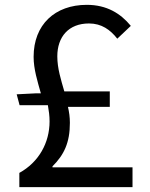

<svg xmlns="http://www.w3.org/2000/svg" viewBox="-20 -744 622 794"><path d="M61 -309H178C182 -286 185 -265 185 -242C185 -153 140 -73 60 -29V30H528V-52H197V-56C245 -104 269 -154 269 -236C269 -259 266 -281 261 -302H434V-366H246C232 -415 217 -461 217 -511C217 -592 264 -647 348 -647C400 -647 436 -621 465 -584L521 -637C479 -688 422 -724 339 -724C207 -724 119 -642 119 -509C119 -458 135 -408 149 -358H128L49 -354Z"/></svg>

Font: GenEiGothic-pro-Regular
Style: Regular
Weight: 400
Designer: Ryoko NISHIZUKA (kana & ideographs); Paul D. Hunt (Latin, Greek & Cyrillic); Wenlong ZHANG (bopomofo); Sandoll Communica
Foundry: Adobe Systems Incorporated; o_tamon
Version: Version 1.000.140830